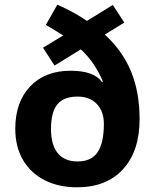

<svg xmlns="http://www.w3.org/2000/svg" viewBox="-20 -787 659 817"><path d="M45 -239Q45 -353 108.5 -419.5Q172 -486 280 -486Q380 -486 414 -438L418 -440Q384 -521 324 -577L212 -508L163 -584L249 -636Q213 -659 175 -681L224 -767Q295 -736 350 -698L460 -766L509 -691L426 -640Q502 -570 538 -482Q574 -394 574 -280Q574 -144 503.5 -67Q433 10 308 10Q229 10 169.5 -20.5Q110 -51 77.5 -107Q45 -163 45 -239ZM422 -260Q422 -313 392 -344.5Q362 -376 310 -376Q251 -376 224 -343Q197 -310 197 -238Q197 -170 226 -135Q255 -100 310 -100Q369 -100 395.5 -139.5Q422 -179 422 -260Z"/></svg>

Font: OpenSansMMV
Style: Bold
Weight: 700
Foundry: Ascender Corporation
Version: Version 4.001